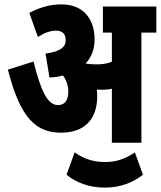

<svg xmlns="http://www.w3.org/2000/svg" viewBox="-20 -652 734 877"><path d="M424 -211C424 -223 424 -233 422 -243C430 -242 438 -242 447 -242C462 -242 477 -243 491 -247V0H626V-503H694V-622H450V-503H491V-370C470 -361 446 -358 421 -358C402 -358 386 -359 371 -362C398 -390 412 -428 412 -472C412 -557 368 -632 260 -632C206 -632 156 -616 114 -593L153 -483C181 -501 208 -512 236 -512C266 -512 280 -496 280 -468C280 -438 258 -417 188 -407L206 -298C228 -299 249 -302 268 -307C284 -285 292 -260 292 -233C292 -194 276 -172 245 -172C197 -172 167 -236 133 -371L16 -334C74 -105 149 -46 260 -46C367 -46 424 -109 424 -211ZM459 205C531 205 589 181 633 146L596 44C546 78 505 88 459 88C404 88 362 73 321 44L284 146C327 182 388 205 459 205Z"/></svg>

Font: Noto Sans Devanagari ExtraCondensed ExtraBold
Style: Regular
Weight: 800
Width: 2
Designer: Jelle Bosma - Monotype Design Team
Foundry: Monotype Imaging Inc.
Version: Version 2.004